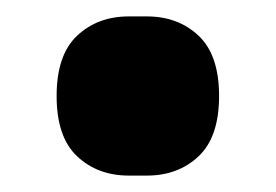

<svg xmlns="http://www.w3.org/2000/svg" viewBox="-20 -386 336 234"><path d="M49 -269Q49 -319 74 -342.5Q99 -366 137 -366H159Q197 -366 222 -342.5Q247 -319 247 -269Q247 -219 222 -195.5Q197 -172 159 -172H137Q99 -172 74 -195.5Q49 -219 49 -269Z"/></svg>

Font: IBM Plex Sans Arabic
Style: Bold
Weight: 700
Designer: Mike Abbink, Paul van der Laan, Pieter van Rosmalen, Wael Morcos, Khajak Apelian
Foundry: Bold Monday
Version: Version 1.2